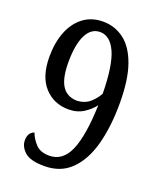

<svg xmlns="http://www.w3.org/2000/svg" viewBox="-137 -809 751 905"><g transform="rotate(20 238.5 -356.5)"><path d="M194 11Q123 11 95 -15Q67 -41 67 -72Q67 -111 97 -122Q109 -91 132 -67Q155 -43 199 -43Q267 -43 299 -117.5Q331 -192 336 -346Q319 -322 286.5 -300.5Q254 -279 210 -279Q136 -279 88.5 -331Q41 -383 41 -482Q41 -553 62.5 -607.5Q84 -662 125 -693Q166 -724 224 -724Q282 -724 328.5 -689.5Q375 -655 401.5 -581Q428 -507 428 -388Q428 -274 404.5 -184Q381 -94 329 -41.5Q277 11 194 11ZM232 -331Q274 -333 299.5 -356.5Q325 -380 337 -404Q335 -546 306 -609.5Q277 -673 227 -673Q182 -673 158 -625Q134 -577 134 -488Q134 -409 158 -371Q182 -333 232 -331Z"/></g></svg>

Font: Noto Serif Tamil Condensed
Style: Regular
Weight: 400
Width: 3
Designer: Indian Type Foundry, Tom Grace, and the Monotype Design Team
Foundry: Monotype Imaging Inc.
Version: Version 2.004; ttfautohint (v1.8.4.7-5d5b)